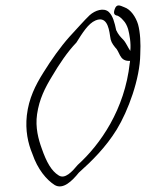

<svg xmlns="http://www.w3.org/2000/svg" viewBox="-20 -677 528 694"><path d="M77 -260C71 -206 81 -159 97 -121C116 -65 148 -27 178 -8C208 9 240 -22 265 -53C311 -94 362 -144 402 -209C443 -276 486 -392 487 -481C489 -521 487 -560 479 -589C471 -615 453 -643 429 -651C414 -657 401 -665 394 -642C389 -627 395 -623 401 -621C407 -621 418 -613 426 -603C433 -596 439 -585 443 -572C448 -553 454 -521 451 -493C443 -504 435 -524 425 -534C415 -544 407 -553 400 -568C394 -596 388 -620 373 -634C355 -650 324 -640 304 -622C286 -605 257 -572 231 -544C198 -507 165 -460 137 -415C108 -369 84 -321 77 -260ZM114 -264C122 -319 143 -360 168 -401C194 -445 224 -490 256 -523C278 -558 299 -592 325 -603C363 -619 373 -583 378 -546C380 -528 385 -520 396 -506C413 -491 411 -459 443 -457H450C450 -454 450 -452 449 -449C431 -282 343 -155 261 -81C241 -57 215 -28 192 -43C166 -59 148 -91 131 -140C119 -173 107 -216 114 -264Z"/></svg>

Font: Stray Cat
Style: UltCnObl
Weight: 400
Version: Version 1.0